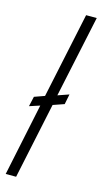

<svg xmlns="http://www.w3.org/2000/svg" viewBox="-119 -781 437 819"><g transform="rotate(15 99.5 -371.5)"><path d="M-2 0 65 -320 19 -305 29 -349 74 -365 154 -743H201L124 -381L173 -398L164 -353L115 -336L44 0Z"/></g></svg>

Font: Saira UltraCondensed Light
Style: Italic
Weight: 300
Width: 1
Italic angle: -12°
Designer: Hector Gatti with collaboration of the Omnibus-Type team
Foundry: Omnibus-Type
Version: Version 1.101